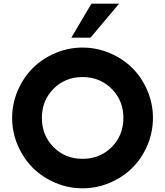

<svg xmlns="http://www.w3.org/2000/svg" viewBox="-20 -1020 903 1050"><path d="M370.1 -814 480 -1000H631.3L475.1 -814ZM431.2 9.8Q353 9.8 281.7 -20.8Q210.4 -51.3 158.9 -102.8Q107.4 -154.3 76.9 -225.6Q46.4 -296.9 46.4 -375Q46.4 -453.1 76.9 -524.4Q107.4 -595.7 158.9 -647.2Q210.4 -698.7 281.7 -729.2Q353 -759.8 431.2 -759.8Q509.8 -759.8 581.3 -729.2Q652.8 -698.7 704.3 -647.2Q755.9 -595.7 786.1 -524.4Q816.4 -453.1 816.4 -375Q816.4 -296.9 786.1 -225.6Q755.9 -154.3 704.3 -102.8Q652.8 -51.3 581.3 -20.8Q509.8 9.8 431.2 9.8ZM431.2 -151.4Q526.4 -151.4 590.6 -215.6Q654.8 -279.8 654.8 -375Q654.8 -470.2 590.6 -534.4Q526.4 -598.6 431.2 -598.6Q336.4 -598.6 272.7 -534.4Q209 -470.2 209 -375Q209 -279.8 272.7 -215.6Q336.4 -151.4 431.2 -151.4Z"/></svg>

Font: Now Alt
Style: Bold
Weight: 700
Designer: Alfredo Marco Pradil
Foundry: Alfredo Marco Pradil
Version: Version 1.002;PS 001.002;hotconv 1.0.88;makeotf.lib2.5.64775